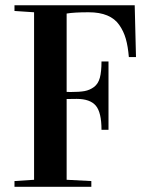

<svg xmlns="http://www.w3.org/2000/svg" viewBox="-20 -717 567 737"><path d="M35.6 0V-22L110.8 -26.9V-669.9L35.6 -674.8V-696.8H497.1L502 -498H474.6Q471.2 -539.1 462.9 -568.1Q454.6 -597.2 437.7 -621.3Q420.9 -645.5 391.6 -657.7Q362.3 -669.9 320.3 -669.9Q264.2 -669.9 235.8 -665V-364.3Q248 -363.8 250 -363.8Q284.7 -363.8 304.7 -367.4Q324.7 -371.1 340.8 -383.1Q356.9 -395 363.3 -418.5Q369.6 -441.9 369.6 -481H396.5V-218.8H369.6Q369.6 -285.6 347.7 -311.5Q325.7 -337.4 274.4 -337.4L235.8 -336.9V-26.9L330.6 -22V0Z"/></svg>

Font: Vidaloka
Style: Regular
Weight: 400
Designer: Cyreal (www.cyreal.org)
Foundry: Cyreal (www.cyreal.org)
Version: Version 1.011